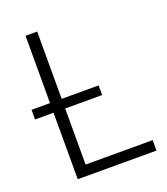

<svg xmlns="http://www.w3.org/2000/svg" viewBox="-132 -806 779 898"><g transform="rotate(-20 257.5 -357.0)"><path d="M100 0V-331H8V-379H100V-714H158V-379H342V-331H158V-52H492V0Z"/></g></svg>

Font: BC Sans Light
Style: Regular
Weight: 300
Designer: Monotype Design Team
Foundry: Monotype Imaging Inc.
Version: Version 2.000;GOOG;noto-source:20170915:90ef993387c0